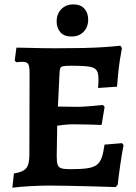

<svg xmlns="http://www.w3.org/2000/svg" viewBox="-20 -867 636 897"><path d="M37.7 10 45.1 -56.7Q86.9 -62.7 102 -80.7Q117.2 -98.6 117.2 -142.6L118.2 -524.2Q118.2 -556.7 112.1 -567.4Q106 -578.2 85.7 -578.2Q80.2 -578.2 71.1 -577.7Q62 -577.2 55.3 -576.2L48.8 -584.7L56.7 -644.5Q80 -644.5 111.9 -643.5Q143.8 -642.5 177.5 -642Q211.1 -641.5 238.1 -641.5Q310.4 -641.5 367.4 -642.7Q424.4 -644 467.9 -647Q511.4 -650 542.2 -653.5L549.7 -643Q544.7 -617.6 539.9 -585.7Q535.1 -553.7 531.9 -521.5Q528.7 -489.4 526.7 -462.1L438.1 -455.9Q439.1 -464.4 439.6 -476.8Q440.1 -489.2 440.1 -496.2Q440.1 -517 435.8 -529.7Q431.5 -542.4 418.8 -548.9Q406.1 -555.5 380.3 -557.7Q354.5 -559.9 311.9 -559.9Q288 -559.9 276.4 -557.9Q264.8 -555.9 261.7 -548.8Q258.7 -541.7 258.1 -526.4L247.7 -309.1L245 -136.6Q245 -110 249.3 -97.3Q253.7 -84.6 267.2 -80.6Q280.8 -76.6 310 -76.6Q356.9 -76.6 386.1 -80.6Q415.3 -84.6 431.2 -96.1Q447 -107.7 455.1 -130.6Q463.2 -153.5 468.3 -191.4L550.2 -198.2L557.3 -188.6Q549.8 -152.2 542.3 -100Q534.8 -47.7 529.8 -3.5L520.3 7Q465.7 5 407.1 3.5Q348.5 2 296.7 1Q244.8 0 209.2 0Q172.8 0 124.7 2.5Q76.6 5 37.7 10ZM235.5 -278.2 243.1 -368.9Q250.1 -368.9 268.1 -368.9Q286.1 -368.9 307 -368.4Q328 -367.9 344.6 -367.9Q361.1 -367.9 395.9 -370.7Q430.7 -373.5 461.1 -376.6L468.7 -367.6L454.7 -283.3Q428.6 -284.3 390 -285.3Q351.4 -286.3 323.8 -286.3Q301.6 -286.3 277 -283.6Q252.4 -280.9 235.5 -278.2ZM314 -696.4Q279.5 -696.4 262.1 -716.2Q244.7 -736 244.7 -767.2Q244.7 -802 266.5 -824.3Q288.2 -846.5 323.1 -846.5Q356.1 -846.5 374.1 -826.7Q392 -806.9 392 -775.7Q392 -740.8 370.7 -718.6Q349.5 -696.4 314 -696.4Z"/></svg>

Font: Alegreya
Style: Regular
Weight: 400
Designer: Juan Pablo del Peral
Foundry: Huerta Tipografica
Version: Version 2.009